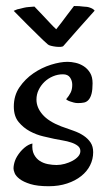

<svg xmlns="http://www.w3.org/2000/svg" viewBox="-20 -610 358 645"><path d="M185.5 -185.5Q207 -177.7 226.6 -170.9Q246.1 -164.1 260.7 -154.3Q275.4 -144.5 284.2 -131.3Q293 -118.2 293 -98.6Q293 -75.2 282.7 -54.7Q272.5 -34.2 252.9 -18.6Q233.4 -2.9 205.6 6.3Q177.7 15.6 143.6 15.6Q105.5 15.6 82 8.3Q58.6 1 45.9 -8.8Q33.2 -18.6 29.3 -28.3Q25.4 -38.1 25.4 -43.9Q25.4 -55.7 30.3 -69.8Q35.2 -84 48.8 -100.6Q54.7 -107.4 61.5 -113.3Q75.2 -125 88.9 -127.9Q86.9 -105.5 94.2 -91.3Q101.6 -77.1 113.8 -69.3Q126 -61.5 141.1 -58.6Q156.2 -55.7 169.9 -55.7Q183.6 -55.7 197.8 -59.6Q211.9 -63.5 223.6 -69.8Q235.4 -76.2 242.7 -84.5Q250 -92.8 250 -102.5Q250 -113.3 241.2 -120.1Q232.4 -127 219.2 -131.3Q206.1 -135.7 190.9 -138.2Q175.8 -140.6 162.1 -143.6Q148.4 -146.5 125.5 -151.9Q102.5 -157.2 80.6 -168.9Q58.6 -180.7 42.5 -200.2Q26.4 -219.7 26.4 -252Q26.4 -289.1 45.4 -316.9Q64.5 -344.7 92.3 -363.8Q120.1 -382.8 151.4 -392.6Q182.6 -402.3 207 -402.3Q219.7 -402.3 234.4 -398.9Q249 -395.5 261.7 -387.2Q274.4 -378.9 282.7 -365.2Q291 -351.6 291 -330.1Q291 -308.6 287.6 -295.4Q284.2 -282.2 277.8 -274.9Q271.5 -267.6 262.7 -265.6Q253.9 -263.7 242.2 -263.7Q234.4 -263.7 227.5 -265.6Q221.7 -267.6 214.8 -269.5Q208 -271.5 202.1 -276.4Q211.9 -288.1 217.3 -298.8Q222.7 -309.6 222.7 -325.2Q222.7 -338.9 215.3 -349.6Q208 -360.4 191.4 -360.4Q173.8 -360.4 157.7 -353.5Q141.6 -346.7 129.4 -335Q117.2 -323.2 109.9 -308.1Q102.5 -293 102.5 -275.4Q102.5 -249 122.6 -225.6Q142.6 -202.1 185.5 -185.5ZM140.6 -460.9Q126 -473.6 108.4 -491.2Q77.1 -521.5 26.4 -573.2Q24.4 -573.2 34.2 -577.1Q38.1 -579.1 44.9 -580.1Q51.8 -582 60.5 -584Q68.4 -585.9 76.7 -586.4Q85 -586.9 95.7 -587.9Q112.3 -570.3 125.5 -556.6Q138.7 -543 148.4 -532.2Q159.2 -520.5 168.9 -511.7Q176.8 -522.5 186.5 -534.2Q194.3 -544.9 205.1 -559.1Q215.8 -573.2 228.5 -589.8Q237.3 -589.8 245.6 -589.4Q253.9 -588.9 259.8 -587.9Q266.6 -586.9 272.5 -586.9Q278.3 -585.9 283.2 -584Q293.9 -580.1 297.9 -574.2Q265.6 -538.1 245.6 -515.6Q225.6 -493.2 213.9 -479.5Q200.2 -463.9 193.4 -456.1Q191.4 -453.1 184.1 -452.6Q176.8 -452.1 168 -453.1Q159.2 -454.1 151.4 -456.1Q143.6 -458 140.6 -460.9Z"/></svg>

Font: Rancho
Style: Regular
Weight: 400
Designer: Font Diner, Inc
Foundry: Font Diner, Inc
Version: Version 1.000